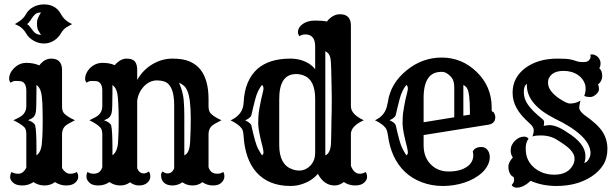

<svg xmlns="http://www.w3.org/2000/svg" viewBox="-20 -847 2846 887"><path d="M183.1 -646Q158.2 -646 135 -659.2Q111.8 -672.4 99.6 -694.3Q86.4 -716.8 64.5 -728.5Q57.6 -731.9 48.8 -735.8L65.4 -746.1Q88.9 -760.7 100.1 -781.7Q111.3 -802.7 134 -814.7Q156.7 -826.7 183.1 -826.7Q237.8 -826.7 262.2 -780.8Q278.8 -750.5 313.5 -735.8Q306.2 -731.4 299.1 -728Q292 -724.6 285.6 -720.2Q271.5 -710.4 260.5 -691.4Q249.5 -672.4 228.8 -659.2Q208 -646 183.1 -646ZM169.4 -789.1Q151.4 -789.1 144 -782.5Q136.7 -775.9 133.1 -771.2Q129.4 -766.6 126.7 -762Q124 -757.3 120.1 -752Q110.8 -738.8 105 -735.8Q112.8 -731.4 119.4 -721.9Q126 -712.4 134.8 -702.1Q147.9 -686 169.4 -686Q166.5 -691.4 163.3 -696Q160.2 -700.7 157.2 -705.8Q154.3 -710.9 152.6 -718Q150.9 -725.1 150.9 -743.2Q150.9 -761.2 169.4 -789.1ZM134.3 -5.9Q111.8 9.8 83.3 9.8Q54.7 9.8 40.8 -2.9Q26.9 -15.6 26.9 -27.3Q26.9 -43.5 33.7 -52.7Q44.4 -44.4 65.4 -44.4Q86.4 -44.4 101.6 -71.8V-227.5Q101.6 -249 92.8 -258.8Q78.6 -273.4 42 -291.5Q76.2 -307.1 85.4 -316.4Q101.6 -332.5 101.6 -356V-427.2Q101.6 -468.8 73.2 -472.2Q64.9 -473.1 52.2 -473.1Q39.6 -473.1 28.8 -464.8Q22 -474.1 22 -484.1Q22 -494.1 27.1 -506.6Q32.2 -519 43 -530.3Q68.4 -556.6 101.6 -556.6Q134.8 -556.6 161.6 -544.9Q185.5 -576.2 216.3 -576.2Q266.6 -576.2 266.6 -523.4V-356Q266.6 -332.5 276.9 -322.3Q292 -307.1 326.2 -291.5Q289.6 -273.4 280.3 -264.2Q266.6 -249 266.6 -227.5V-70.3Q282.7 -44.4 303.2 -44.4Q323.7 -44.4 334.5 -52.7Q341.3 -43.5 341.3 -29.5Q341.3 -15.6 327.4 -2.9Q313.5 9.8 285.6 9.8Q257.8 9.8 233.9 -5.9Q213.9 9.8 185.5 9.8Q157.2 9.8 134.3 -5.9ZM177.2 -283.2V-296.4Q177.2 -303.7 177 -315.4Q176.8 -327.1 176.5 -341.3Q176.3 -355.5 175.8 -369.1Q173.8 -402.8 170.9 -415.5Q165 -443.8 148.4 -454.6V-422.9Q148.4 -340.3 144.8 -325.9Q141.1 -311.5 133.1 -304.4Q125 -297.4 109.4 -292Q138.7 -281.7 142.6 -267.1Q148.4 -243.7 148.4 -161.1V-129.4Q170.9 -144 173.8 -189.5Q176.3 -220.7 176.5 -237.3Q176.8 -253.9 177 -265.1Q177.2 -276.4 177.2 -283.2Z M485.4 -5.9Q462.9 9.8 434.1 9.8Q405.3 9.8 392.3 -3.7Q379.4 -17.1 379.4 -29.3Q379.4 -45.4 384.8 -52.7Q395.5 -44.4 412.1 -44.4Q443.4 -44.4 452.6 -74.7V-226.6Q452.6 -248 443.4 -257.8Q429.2 -273.9 393.1 -291.5Q427.2 -307.1 436.5 -316.4Q452.6 -332.5 452.6 -356V-427.2Q452.6 -468.8 424.3 -472.2Q416 -473.1 403.3 -473.1Q390.6 -473.1 379.9 -464.8Q373 -474.1 373 -484.1Q373 -494.1 378.2 -506.6Q383.3 -519 393.6 -530.3Q419.4 -556.6 453.4 -556.6Q487.3 -556.6 509.8 -545.9Q536.6 -576.2 564.5 -576.2Q592.3 -576.2 603 -563.2Q613.8 -550.3 613.8 -523.4V-477.5Q639.2 -522.9 683.1 -549.6Q727.1 -576.2 776.4 -576.2Q825.7 -576.2 855.7 -563.2Q885.7 -550.3 905.3 -526.4Q943.4 -479 943.4 -388.7V-356.4Q943.4 -333 953.6 -322.8Q968.8 -307.1 1002.9 -291.5Q966.3 -273.4 957 -264.2Q943.4 -249 943.4 -227.5V-74.7Q952.6 -44.4 983.9 -44.4Q1000.5 -44.4 1011.2 -52.7Q1016.6 -45.4 1016.6 -31.2Q1016.6 -17.1 1003.7 -3.7Q990.7 9.8 963.9 9.8Q937 9.8 915 -5.4Q895.5 9.8 869.4 9.8Q843.3 9.8 822.8 -4.9Q801.3 9.8 776.9 9.8Q752.4 9.8 738.3 -2.4Q724.1 -14.6 724.1 -37.6Q724.1 -48.3 731.4 -54.7Q742.7 -45.9 753.9 -45.9Q775.4 -45.9 784.7 -69.8V-360.8Q784.7 -455.6 738.3 -470.7Q723.1 -475.6 705.6 -475.6Q688 -475.6 672.9 -468.5Q657.7 -461.4 645.5 -448.7Q618.7 -420.4 613.8 -381.3V-69.8Q623 -45.9 644.5 -45.9Q655.8 -45.9 667 -54.7Q674.3 -48.3 674.3 -31.5Q674.3 -14.6 660.2 -2.4Q646 9.8 622.8 9.8Q599.6 9.8 580.6 -4.9Q562 9.8 535.2 9.8Q508.3 9.8 485.4 -5.9ZM831.5 -129.4Q856 -138.7 858.4 -193.4Q861.3 -248 861.3 -296.4Q861.3 -344.7 857.4 -376.2Q853.5 -407.7 846.2 -425.5Q838.9 -443.4 828.9 -451.4Q818.8 -459.5 807.1 -465.3Q825.7 -421.4 828.6 -385.3Q831.5 -349.1 831.5 -315.4ZM526.4 -368.7Q524.9 -402.3 522 -415Q516.1 -443.4 499.5 -454.1V-422.4Q499.5 -340.3 495.8 -325.9Q492.2 -311.5 484.1 -304.2Q476.1 -296.9 460.4 -291.5Q489.7 -281.2 493.7 -267.1Q499.5 -243.7 499.5 -161.6V-129.9Q522 -144.5 525.4 -189.5Q527.3 -221.2 527.6 -237.3Q527.8 -253.4 528.1 -264.4Q528.3 -275.4 528.3 -282.2Q528.3 -289.1 528.3 -296.1Q528.3 -303.2 528.1 -314.9Q527.8 -326.7 527.6 -340.8Q527.3 -355 526.4 -368.7Z M1526.4 9.8Q1476.6 9.8 1448.7 -43.9Q1414.1 -3.9 1356 8.8Q1338.9 12.2 1322.3 12.2Q1219.7 12.2 1163.1 -52.7Q1111.3 -112.8 1105 -222.7Q1104 -244.1 1095.2 -255.4Q1080.6 -273.9 1045.4 -291Q1103 -317.4 1105.5 -372.1Q1107.9 -426.8 1124.8 -465.6Q1141.6 -504.4 1169.9 -529.3Q1224.1 -576.2 1321.3 -576.2Q1374.5 -576.2 1413.6 -548.8Q1426.8 -539.6 1436 -527.3V-632.3Q1436 -688 1390.6 -688Q1374 -688 1363.3 -679.7Q1356.4 -689 1356.4 -699Q1356.4 -709 1361.6 -718.3Q1366.7 -727.5 1377.4 -735.4Q1400.4 -752 1435.5 -752Q1470.7 -752 1490.2 -747.6Q1517.1 -781.2 1550.8 -781.2Q1601.1 -781.2 1601.1 -728.5V-356Q1601.1 -318.8 1660.6 -291.5Q1601.1 -264.6 1601.1 -227.5V-81.1Q1615.2 -44.4 1641.6 -44.4Q1658.2 -44.4 1668.9 -52.7Q1675.8 -43.5 1675.8 -29.5Q1675.8 -15.6 1661.9 -2.9Q1647.9 9.8 1620.1 9.8Q1592.3 9.8 1568.4 -5.9Q1547.4 9.8 1526.4 9.8ZM1482.9 -129.4Q1507.3 -138.7 1509.3 -187.5Q1509.8 -198.7 1510 -215.1Q1510.3 -231.4 1510.7 -251.5Q1511.2 -271.5 1511.2 -292L1512.2 -331.1Q1512.2 -350.1 1512.5 -364.5Q1512.7 -378.9 1512.7 -387.2V-394.5Q1512.7 -396 1512.5 -408.4Q1512.2 -420.9 1512 -439.2Q1511.7 -457.5 1511.2 -478.5L1510.3 -519.5Q1509.3 -564.5 1506.8 -576.7Q1502.9 -601.1 1482.9 -610.4ZM1348.1 -504.9Q1270 -504.9 1270 -390.1V-176.3Q1270 -86.9 1329.1 -65.4Q1345.7 -59.1 1362.1 -59.1Q1378.4 -59.1 1391.8 -65.7Q1405.3 -72.3 1415 -83Q1436 -106.9 1436 -140.1V-390.1Q1436 -480 1381.3 -499Q1365.2 -504.9 1348.1 -504.9ZM1190.4 -129.4Q1197.3 -134.8 1197.3 -141.6Q1197.3 -152.3 1192.9 -168.9Q1172.9 -245.6 1172.9 -275.1Q1172.9 -304.7 1174.8 -321.8Q1176.8 -338.9 1180.2 -355.5Q1186.5 -390.6 1192.9 -415Q1197.3 -431.6 1197.3 -437.5Q1197.3 -449.2 1190.4 -454.6Q1169.9 -430.2 1159.2 -388.7Q1148.4 -347.2 1141.6 -315.9Q1139.2 -303.2 1112.8 -291Q1139.2 -278.8 1141.6 -266.1Q1159.7 -183.6 1171.4 -161.6Q1183.1 -139.6 1190.4 -129.4Z M2164.1 -147.5Q2174.8 -168 2203.6 -168Q2223.1 -168 2233.9 -151.9Q2242.7 -139.2 2242.7 -120.8Q2242.7 -102.5 2233.4 -84Q2224.1 -65.4 2208 -50.3Q2191.9 -35.2 2171.1 -23.4Q2150.4 -11.7 2127 -3.9Q2078.6 12.2 2026.4 12.2Q1974.1 12.2 1928.5 -5.1Q1882.8 -22.5 1850.1 -53.7Q1786.1 -115.2 1772 -222.7Q1768.6 -246.6 1760.7 -256.8Q1746.1 -274.9 1712.4 -291.5Q1754.9 -310.5 1766.6 -352.5Q1770 -364.3 1772 -376Q1784.2 -461.9 1858.9 -522.5Q1931.2 -581.1 2020.5 -581.1Q2113.3 -581.1 2181.2 -515.6Q2251.5 -448.2 2251.5 -350.1Q2251.5 -346.7 2251.2 -343.3Q2251 -339.8 2251.5 -336.9Q2252.4 -330.6 2259.3 -329.6Q2268.1 -318.4 2268.1 -305.7Q2268.1 -276.4 2236.8 -271Q2229 -269.5 2212.4 -267.1L1937 -223.1V-176.3Q1937 -119.6 1971.2 -86.4Q2003.4 -54.7 2052.7 -54.7Q2105 -54.7 2136.7 -76.2Q2166.5 -96.7 2166.5 -129.9Q2166.5 -137.7 2164.1 -147.5ZM2078.6 -305.2V-441.9Q2078.6 -474.1 2065.9 -489.3Q2043.5 -515.1 2021.5 -515.1Q1999.5 -515.1 1984.9 -508.5Q1970.2 -502 1959.5 -487.8Q1937 -458 1937 -395V-282.2ZM2150.9 -317.4V-332.5Q2150.9 -423.3 2135.7 -442.4Q2128.9 -450.7 2120.6 -454.6V-312.5ZM1857.4 -129.4Q1864.3 -134.8 1864.3 -141.6Q1864.3 -152.3 1859.9 -168.9Q1839.8 -245.6 1839.8 -275.6Q1839.8 -305.7 1841.8 -322.5Q1843.8 -339.4 1847.2 -356.4Q1853 -389.6 1859.9 -415Q1864.3 -431.6 1864.3 -437.5Q1864.3 -449.2 1857.4 -454.6Q1836.9 -430.2 1826.2 -389.2Q1815.4 -348.1 1808.6 -316.9Q1806.2 -303.7 1779.8 -291.5Q1806.2 -279.3 1808.6 -267.1Q1826.7 -184.6 1838.4 -162.1Q1850.1 -139.6 1857.4 -129.4Z M2431.2 -11.7Q2397.9 20 2367.2 20Q2350.1 20 2343.8 7.3Q2355 -3.9 2355 -15.1Q2355 -26.4 2351.6 -32.2L2345.2 -43.5L2353 -28.8Q2341.3 -34.2 2335 -46.9Q2328.6 -59.6 2328.6 -77.9Q2328.6 -96.2 2349.1 -119.6Q2339.4 -133.3 2339.4 -149.9Q2339.4 -166.5 2345 -177.5Q2350.6 -188.5 2359.4 -197.3Q2378.9 -215.8 2400.9 -215.8Q2415.5 -215.8 2421.9 -205.6Q2408.7 -191.4 2408.7 -160.9Q2408.7 -130.4 2419.2 -108.9Q2429.7 -87.4 2447.8 -72.3Q2485.8 -40 2541.5 -40Q2603.5 -40 2627.4 -85.4Q2634.3 -99.1 2634.3 -113Q2634.3 -127 2627.9 -137.9Q2621.6 -148.9 2611.3 -159.2Q2594.2 -175.8 2559.1 -197.3Q2525.4 -221.2 2479.5 -221.2Q2449.7 -221.2 2439.5 -216.3Q2445.8 -231 2445.8 -245.6Q2445.8 -260.3 2426.3 -277.6Q2406.7 -294.9 2391.4 -312.5Q2376 -330.1 2366.7 -347.7Q2348.1 -380.9 2348.1 -418Q2348.1 -455.1 2363.5 -483.6Q2378.9 -512.2 2406.7 -532.7Q2464.8 -576.2 2555.7 -576.2Q2599.6 -576.2 2616 -572.3Q2632.3 -568.4 2642.1 -564.9Q2655.3 -560.1 2674.3 -560.1Q2693.4 -560.1 2700.9 -568.4Q2708.5 -576.7 2708.5 -583.7Q2708.5 -590.8 2707 -594.7Q2710 -595.7 2715.8 -595.7Q2721.7 -595.7 2729.2 -592.3Q2736.8 -588.9 2742.7 -583Q2754.4 -569.8 2754.4 -554.9Q2754.4 -540 2748.5 -532.2Q2762.2 -519.5 2762.2 -496.1Q2762.2 -472.7 2742.7 -456.5Q2747.1 -447.8 2747.1 -435.1Q2747.1 -422.4 2733.4 -410.6Q2719.7 -398.9 2707.5 -398.9Q2686.5 -398.9 2679.2 -404.3Q2685.5 -419.9 2685.5 -438.2Q2685.5 -456.5 2675.8 -473.1Q2666 -489.7 2650.9 -500Q2622.6 -519.5 2583.5 -519.5Q2534.2 -519.5 2517.1 -488.3Q2511.7 -478.5 2511.7 -467Q2511.7 -455.6 2514.9 -446Q2518.1 -436.5 2525.4 -426.8Q2539.6 -407.7 2565.4 -390.6Q2599.1 -368.7 2612.3 -368.7Q2640.6 -368.7 2661.6 -382.3Q2655.8 -358.9 2655.8 -349.6Q2655.8 -335.4 2678.2 -316.9Q2741.2 -273.4 2764.2 -237.3Q2786.1 -202.1 2786.1 -159.2Q2786.1 -116.2 2767.1 -85.7Q2748 -55.2 2715.3 -33.2Q2647.5 12.2 2550.8 12.2Q2484.9 12.2 2431.2 -11.7ZM2414.1 -459Q2399.9 -452.1 2399.9 -421.1Q2399.9 -390.1 2419.9 -362.1Q2439.9 -334 2483.4 -298.8Q2493.7 -291 2493.7 -283.7Q2493.7 -272.5 2491.7 -265.6Q2497.6 -267.1 2512.2 -268.6Q2547.9 -272 2600.6 -235.4Q2684.6 -183.6 2684.6 -126.5Q2684.6 -105 2678.7 -94.2Q2696.3 -97.7 2705.6 -124Q2708 -131.8 2708 -140.1Q2708 -179.7 2665.3 -220.5Q2622.6 -261.2 2542.5 -299.3Q2409.7 -366.7 2414.1 -459Z"/></svg>

Font: Rye
Style: Regular
Weight: 400
Designer: Nicole Fally
Foundry: Nicole Fally
Version: Version 1.001